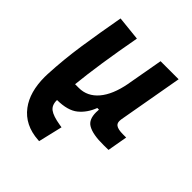

<svg xmlns="http://www.w3.org/2000/svg" viewBox="-210 -652 1006 1006"><g transform="rotate(45 293.0 -149.0)"><path d="M249.5 229 241.7 228.5Q137.2 221.7 82.5 148.9Q32.2 82 32.2 -29.8Q32.2 -40 32.7 -50.3Q38.1 -164.1 55.4 -279.8Q72.8 -395.5 96.7 -527.3L231.9 -513.2Q187.5 -271.5 171.9 -115.2H199.2Q262.2 -115.2 305.7 -166.3Q349.1 -217.3 367.2 -313.5L368.2 -319.3Q368.7 -322.8 369.1 -325.7V-325.2L403.3 -517.1H537.1L473.1 -155.3Q472.2 -148.9 472.2 -143.1Q472.2 -126.5 482.9 -118.2Q497.6 -106.9 534.7 -106.9H558.6L539.1 4.4L503.9 4.9Q422.4 5.9 385.3 -16.6Q353.5 -35.2 353.5 -88.9Q353.5 -98.6 354.5 -109.4H342.3Q321.8 -55.2 282 -22.7Q242.2 9.8 163.6 10.3Q162.6 47.9 185.8 65.4Q209 83 266.1 92.3L281.2 94.7Z"/></g></svg>

Font: CaskaydiaCove NF
Style: Bold Italic
Weight: 700
Italic angle: -10°
Designer: Aaron Bell
Foundry: Saja Typeworks
Version: Version 2111.001; VTT 6.35;Nerd Fonts 3.2.1